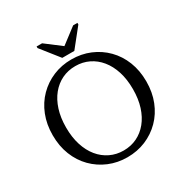

<svg xmlns="http://www.w3.org/2000/svg" viewBox="-203 -1068 1195 1242"><g transform="rotate(-30 394.5 -447.5)"><path d="M349 -758H439L547 -893V-905H515L394 -813H404L283 -905H242V-893ZM394 10Q321 10 257.5 -16.5Q194 -43 146 -91.5Q98 -140 71.5 -207Q45 -274 45 -355Q45 -436 71.5 -503Q98 -570 146 -618.5Q194 -667 257.5 -693.5Q321 -720 394 -720Q468 -720 531.5 -693.5Q595 -667 643 -618.5Q691 -570 717.5 -503Q744 -436 744 -355Q744 -274 717.5 -207Q691 -140 643 -91.5Q595 -43 531.5 -16.5Q468 10 394 10ZM394 -40Q449 -40 494.5 -62Q540 -84 573.5 -125Q607 -166 625.5 -224Q644 -282 644 -355Q644 -428 625.5 -486Q607 -544 573.5 -585Q540 -626 494.5 -648Q449 -670 395 -670Q340 -670 294.5 -648Q249 -626 215.5 -585Q182 -544 163.5 -486Q145 -428 145 -355Q145 -282 163.5 -224Q182 -166 215.5 -125Q249 -84 295 -62Q341 -40 394 -40Z"/></g></svg>

Font: Roboto Serif 72pt
Style: Regular
Weight: 400
Designer: Greg Gazdowicz
Foundry: Commercial Type
Version: Version 1.008